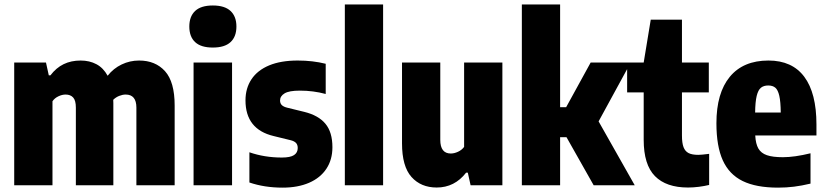

<svg xmlns="http://www.w3.org/2000/svg" viewBox="-20 -828 3686 858"><path d="M760.5 -356.5V0H589.5V-347Q589.5 -405.5 541.5 -405.5Q528 -405.5 512.8 -399.5Q497.5 -393.5 486 -382Q486.5 -377 486.5 -367V0H319V-347Q319 -379 307 -392.2Q295 -405.5 273 -405.5Q257.5 -405.5 240.8 -397.5Q224 -389.5 214.5 -375.5V0H43.5V-548.5H185.5L198 -491.5H205.5Q231 -525 264.2 -541.2Q297.5 -557.5 340.5 -557.5Q380 -557.5 411 -541Q442 -524.5 461 -489.5Q487 -522.5 523.8 -540Q560.5 -557.5 601.5 -557.5Q674.5 -557.5 717.5 -509.8Q760.5 -462 760.5 -356.5Z M845 0V-548.5H1017V0ZM826 -709.5Q826 -754.5 852 -779Q878 -803.5 931 -803.5Q984 -803.5 1010.2 -779Q1036.5 -754.5 1036.5 -709.5Q1036.5 -664 1010.2 -639.8Q984 -615.5 931 -615.5Q878 -615.5 852 -639.8Q826 -664 826 -709.5Z M1094.5 -12.5V-147.5Q1162 -124 1239.5 -124Q1277.5 -124 1294 -135Q1310.5 -146 1310.5 -166.5Q1310.5 -181 1302.8 -189.2Q1295 -197.5 1278.5 -201.5L1203 -220Q1077 -250 1077 -379.5Q1077 -433.5 1103.8 -473.8Q1130.5 -514 1182.8 -535.8Q1235 -557.5 1310.5 -557.5Q1377.5 -557.5 1435.5 -543V-408Q1380 -423 1320 -423Q1272 -423 1251.8 -410.8Q1231.5 -398.5 1231.5 -379Q1231.5 -366 1239.5 -358.2Q1247.5 -350.5 1264.5 -346.5L1340 -328Q1403 -312.5 1434.2 -275Q1465.5 -237.5 1465.5 -170Q1465.5 -114.5 1438.5 -73.8Q1411.5 -33 1361.2 -11.2Q1311 10.5 1243 10.5Q1161.5 10.5 1094.5 -12.5Z M1521 0V-808H1692V0Z M1776.5 -187.5V-548.5H1947.5V-203Q1947.5 -142 1994.5 -142Q2010 -142 2026.8 -149.8Q2043.5 -157.5 2054 -171.5V-548.5H2225V0H2083L2070.5 -56.5H2063Q2011.5 10 1931.5 10Q1861 10 1818.8 -37.2Q1776.5 -84.5 1776.5 -187.5Z M2633 0 2511.5 -215H2483V0H2312V-808H2483V-349H2510L2619.5 -548.5H2798.5L2655 -285.5L2816.5 0Z M3149 -140.5V-1.5Q3128.5 3.5 3103.2 6.8Q3078 10 3054.5 10Q2957 10 2906.8 -41Q2856.5 -92 2856.5 -203V-415H2782.5V-548.5H2856.5L2888 -740H3027.5V-548.5H3147.5V-415H3027.5V-222.5Q3027.5 -189 3034.5 -170.5Q3041.5 -152 3057 -144Q3072.5 -136 3100.5 -136Q3114 -136 3149 -140.5Z M3628.5 -222.5H3355Q3357 -185 3369 -164.2Q3381 -143.5 3407 -134.5Q3433 -125.5 3478.5 -125.5Q3530.5 -125.5 3602 -143V-7.5Q3562.5 2 3528.2 6.2Q3494 10.5 3457 10.5Q3359 10.5 3298.8 -19Q3238.5 -48.5 3210 -111.5Q3181.5 -174.5 3181.5 -277Q3181.5 -412.5 3241.5 -485Q3301.5 -557.5 3414 -557.5Q3520 -557.5 3574.2 -484.8Q3628.5 -412 3628.5 -271.5ZM3354.5 -325H3469Q3468.5 -373.5 3462.5 -399.8Q3456.5 -426 3444.8 -436Q3433 -446 3413 -446Q3393 -446 3380.5 -436Q3368 -426 3361.5 -399.5Q3355 -373 3354.5 -325Z"/></svg>

Font: Encode Sans Condensed ExtraBold
Style: Regular
Weight: 800
Width: 3
Designer: Multiple Designers
Foundry: Impallari Type
Version: Version 2.000